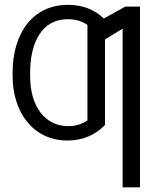

<svg xmlns="http://www.w3.org/2000/svg" viewBox="-20 -573 633 797"><path d="M561.1 -545.5H499.6L410.9 -496.1C373.9 -532 324.2 -552.9 263.1 -552.9C113.3 -552.9 32.3 -432.5 32.3 -271V-257.1C32.3 -110.1 115.4 10.3 260.3 10.3C326 10.3 377.1 -14.6 415.8 -54V-409.1L489 -454.2V204.5H561.1ZM263.1 -49.4C168 -49.4 105.1 -129.6 105.1 -257.1V-271C105.1 -393.8 152 -493.3 261.4 -493.3C294.4 -493.3 321.4 -484.4 343 -469.5V-73.2C320.7 -58.2 295.1 -49.4 263.1 -49.4Z"/></svg>

Font: Karasuma Gothic
Style: Light
Weight: 300
Designer: Rasmus Andersson / Ryoko Nishizuka
Foundry: rsms
Version: Version 1.00